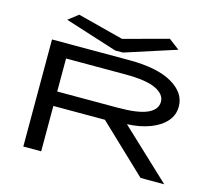

<svg xmlns="http://www.w3.org/2000/svg" viewBox="-111 -938 1221 1079"><g transform="rotate(15 500.0 -399.0)"><path d="M110 0V-623H560Q722 -623 809 -573Q896 -523 896 -443Q896 -393 863.5 -356Q831 -319 773 -297Q715 -275 640 -272L930 0H792L514 -264H214V0ZM214 -348H566Q684 -348 738 -372.5Q792 -397 792 -443Q792 -486 737 -513Q682 -540 556 -540H214ZM749 -798 811 -751 514 -655H469L164 -752L222 -797L489 -728Z"/></g></svg>

Font: Inconsolata UltraExpanded Medium
Style: Regular
Weight: 500
Width: 9
Monospace: yes
Designer: Raph Levien, Cyreal, Brenton Simpson
Foundry: Raph Levien, Cyreal, Google
Version: Version 3.001; ttfautohint (v1.8.2.53-6de2)